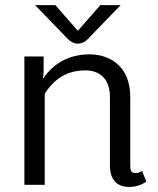

<svg xmlns="http://www.w3.org/2000/svg" viewBox="-20 -720 615 748"><path d="M283.3 -600 195.8 -700H116.7L241.7 -570.8C241.7 -570.8 258.3 -550 283.3 -550C308.3 -550 325 -570.8 325 -570.8L450 -700H370.8ZM550 -12.5 533.3 -54.2C528.3 -50.8 520.8 -45.8 508.3 -45.8C491.7 -45.8 487.5 -54.2 487.5 -75V-341.7C487.5 -471.7 396.7 -508.3 329.2 -508.3C230 -508.3 174.2 -454.2 146.7 -411.7C148.3 -420 150 -430 150 -441.7V-500H75V0H154.2V-355C182.5 -399.2 228.3 -445.8 312.5 -445.8C366.7 -445.8 408.3 -415 408.3 -341.7V-75C408.3 -23.3 432.5 8.3 483.3 8.3C517.5 8.3 540.8 -5.8 550 -12.5Z"/></svg>

Font: BoonHome
Style: Book
Weight: 400
Designer: Sungsit Sawaiwan
Foundry: Sungsit Sawaiwan
Version: Version 0.2